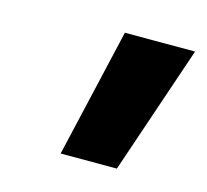

<svg xmlns="http://www.w3.org/2000/svg" viewBox="-55 -765 430 399"><g transform="rotate(15 160.0 -565.5)"><path d="M320 -704 226 -427H105L169 -704Z"/></g></svg>

Font: Prodigy Sans
Style: Bold Italic
Weight: 700
Italic angle: -13°
Designer: Wei Huang
Foundry: Wei Huang
Version: Version 1.003; ttfautohint (v1.8.3)